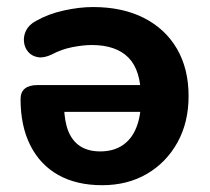

<svg xmlns="http://www.w3.org/2000/svg" viewBox="-20 -521 604 551"><path d="M273.2 10.5Q199.5 10.5 147.2 -18.9Q95 -48.2 67 -103.9Q39 -159.5 39 -236.5Q39 -256.8 51.4 -266.8Q63.8 -276.8 86.5 -276.8H401.5V-200H143.8L164 -214Q164.8 -172.8 176.2 -144.2Q187.8 -115.8 210.6 -101.1Q233.5 -86.5 267.5 -86.5Q305.5 -86.5 331.6 -104Q357.8 -121.5 371.1 -154.6Q384.5 -187.8 384.5 -233.2V-240.5Q384.5 -319 348.9 -355.4Q313.2 -391.8 243.2 -391.8Q219.5 -391.8 188.2 -385.8Q157 -379.8 129.2 -365Q106.2 -353.8 88.8 -356.9Q71.2 -360 60.9 -372.1Q50.5 -384.2 48.8 -401.1Q47 -418 55.2 -434.2Q63.5 -450.5 83.8 -461.2Q119 -481.2 163.6 -491Q208.2 -500.8 246.8 -500.8Q331.5 -500.8 393 -469.5Q454.5 -438.2 487.9 -380.9Q521.2 -323.5 521.2 -245.2Q521.2 -170 489.4 -112.4Q457.5 -54.8 401.8 -22.1Q346 10.5 273.2 10.5Z"/></svg>

Font: Nunito ExtraLight
Style: Regular
Weight: 200
Designer: Vernon Adams
Foundry: Vernon Adams
Version: Version 3.602;April 4, 2023;FontCreator 14.0.0.2856 64-bit